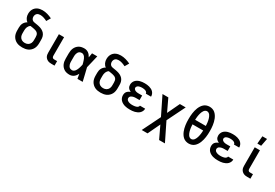

<svg xmlns="http://www.w3.org/2000/svg" viewBox="65 -1968 4870 3396"><g transform="rotate(30 2500.0 -270.5)"><path d="M300 8Q270 8 240.5 3Q211 -2 184.5 -14.5Q158 -27 136 -48Q114 -69 100 -95Q86 -121 80.5 -150.5Q75 -180 75 -210V-268Q75 -292 79.5 -315Q84 -338 95 -358.5Q106 -379 123 -396Q140 -413 161 -424Q144 -435 131.5 -450.5Q119 -466 110.5 -484.5Q102 -503 98.5 -522.5Q95 -542 95 -562Q95 -587 100.5 -611.5Q106 -636 118 -657.5Q130 -679 148.5 -696Q167 -713 189.5 -723.5Q212 -734 237 -738.5Q262 -743 287 -743Q338 -743 388 -729Q438 -715 484 -692L436 -610Q403 -627 367 -639Q331 -651 294 -651Q276 -651 258 -646Q240 -641 227 -629Q214 -617 207.5 -599.5Q201 -582 201 -564Q201 -546 207.5 -529Q214 -512 227.5 -500.5Q241 -489 259 -485Q277 -481 294.5 -478.5Q312 -476 329 -473Q346 -470 363.5 -466Q381 -462 398 -456.5Q415 -451 430.5 -443Q446 -435 460.5 -424.5Q475 -414 486.5 -400.5Q498 -387 506 -371Q514 -355 518.5 -338Q523 -321 524 -303.5Q525 -286 525 -268V-210Q525 -180 519.5 -150.5Q514 -121 500 -95Q486 -69 464 -48Q442 -27 415.5 -14.5Q389 -2 359.5 3Q330 8 300 8ZM300 -84Q316 -84 332.5 -87.5Q349 -91 363 -99Q377 -107 388 -119Q399 -131 406 -146Q413 -161 415.5 -177.5Q418 -194 418 -210V-268Q418 -289 413.5 -309.5Q409 -330 395 -345.5Q381 -361 361.5 -369Q342 -377 321.5 -381.5Q301 -386 280.5 -389Q260 -392 240 -395Q224 -386 212.5 -371.5Q201 -357 194 -340Q187 -323 184.5 -304.5Q182 -286 182 -268V-210Q182 -194 184.5 -177.5Q187 -161 194 -146Q201 -131 212 -119Q223 -107 237 -99Q251 -91 267.5 -87.5Q284 -84 300 -84Z M958 0H894Q874 0 854.5 -3Q835 -6 817.5 -14.5Q800 -23 785.5 -36.5Q771 -50 762 -67.5Q753 -85 750 -104Q747 -123 747 -143V-520H853V-143Q853 -134 855 -124.5Q857 -115 862 -107.5Q867 -100 875.5 -96Q884 -92 894 -92H958Z M1265 8Q1237 8 1209.5 2.5Q1182 -3 1158 -17.5Q1134 -32 1115.5 -53.5Q1097 -75 1086 -101Q1075 -127 1071 -154.5Q1067 -182 1067 -210V-310Q1067 -338 1071 -365.5Q1075 -393 1086 -419Q1097 -445 1115.5 -466.5Q1134 -488 1158 -502.5Q1182 -517 1209.5 -522.5Q1237 -528 1265 -528Q1288 -528 1310.5 -521Q1333 -514 1351.5 -500.5Q1370 -487 1384 -468.5Q1398 -450 1409 -430Q1413 -453 1417 -475.5Q1421 -498 1424 -520H1531Q1515 -456 1501 -391.5Q1487 -327 1470 -263Q1487 -198 1502 -132Q1517 -66 1533 0H1426Q1422 -23 1418 -46.5Q1414 -70 1410 -94Q1399 -73 1385 -54.5Q1371 -36 1352.5 -21.5Q1334 -7 1311.5 0.5Q1289 8 1265 8ZM1265 -84Q1284 -84 1300.5 -95Q1317 -106 1328 -121.5Q1339 -137 1346.5 -154.5Q1354 -172 1360 -190Q1366 -208 1370.5 -226.5Q1375 -245 1379 -263Q1375 -281 1370 -299Q1365 -317 1359 -334.5Q1353 -352 1346 -369Q1339 -386 1327.5 -401Q1316 -416 1300 -426Q1284 -436 1265 -436Q1251 -436 1236.5 -431.5Q1222 -427 1211 -417.5Q1200 -408 1193 -395Q1186 -382 1181.5 -368Q1177 -354 1175.5 -339.5Q1174 -325 1174 -310V-210Q1174 -195 1175.5 -180.5Q1177 -166 1181.5 -152Q1186 -138 1193 -125Q1200 -112 1211 -102.5Q1222 -93 1236.5 -88.5Q1251 -84 1265 -84Z M1900 8Q1870 8 1840.5 3Q1811 -2 1784.5 -14.5Q1758 -27 1736 -48Q1714 -69 1700 -95Q1686 -121 1680.5 -150.5Q1675 -180 1675 -210V-268Q1675 -292 1679.5 -315Q1684 -338 1695 -358.5Q1706 -379 1723 -396Q1740 -413 1761 -424Q1744 -435 1731.5 -450.5Q1719 -466 1710.5 -484.5Q1702 -503 1698.5 -522.5Q1695 -542 1695 -562Q1695 -587 1700.5 -611.5Q1706 -636 1718 -657.5Q1730 -679 1748.5 -696Q1767 -713 1789.5 -723.5Q1812 -734 1837 -738.5Q1862 -743 1887 -743Q1938 -743 1988 -729Q2038 -715 2084 -692L2036 -610Q2003 -627 1967 -639Q1931 -651 1894 -651Q1876 -651 1858 -646Q1840 -641 1827 -629Q1814 -617 1807.5 -599.5Q1801 -582 1801 -564Q1801 -546 1807.5 -529Q1814 -512 1827.5 -500.5Q1841 -489 1859 -485Q1877 -481 1894.5 -478.5Q1912 -476 1929 -473Q1946 -470 1963.5 -466Q1981 -462 1998 -456.5Q2015 -451 2030.5 -443Q2046 -435 2060.5 -424.5Q2075 -414 2086.5 -400.5Q2098 -387 2106 -371Q2114 -355 2118.5 -338Q2123 -321 2124 -303.5Q2125 -286 2125 -268V-210Q2125 -180 2119.5 -150.5Q2114 -121 2100 -95Q2086 -69 2064 -48Q2042 -27 2015.5 -14.5Q1989 -2 1959.5 3Q1930 8 1900 8ZM1900 -84Q1916 -84 1932.5 -87.5Q1949 -91 1963 -99Q1977 -107 1988 -119Q1999 -131 2006 -146Q2013 -161 2015.5 -177.5Q2018 -194 2018 -210V-268Q2018 -289 2013.5 -309.5Q2009 -330 1995 -345.5Q1981 -361 1961.5 -369Q1942 -377 1921.5 -381.5Q1901 -386 1880.5 -389Q1860 -392 1840 -395Q1824 -386 1812.5 -371.5Q1801 -357 1794 -340Q1787 -323 1784.5 -304.5Q1782 -286 1782 -268V-210Q1782 -194 1784.5 -177.5Q1787 -161 1794 -146Q1801 -131 1812 -119Q1823 -107 1837 -99Q1851 -91 1867.5 -87.5Q1884 -84 1900 -84Z M2497 8Q2471 8 2444.5 5.5Q2418 3 2393 -4.5Q2368 -12 2344.5 -25Q2321 -38 2303 -57.5Q2285 -77 2276 -102Q2267 -127 2267 -154Q2267 -174 2272.5 -193.5Q2278 -213 2291 -228Q2304 -243 2321 -253.5Q2338 -264 2357 -272Q2341 -279 2327 -288.5Q2313 -298 2302.5 -312Q2292 -326 2287.5 -342.5Q2283 -359 2283 -377Q2283 -401 2291.5 -424.5Q2300 -448 2316.5 -466.5Q2333 -485 2354.5 -497Q2376 -509 2399.5 -516Q2423 -523 2447.5 -525.5Q2472 -528 2497 -528Q2521 -528 2545 -525.5Q2569 -523 2592 -516.5Q2615 -510 2637 -499Q2659 -488 2675.5 -470.5Q2692 -453 2701.5 -430.5Q2711 -408 2711 -384V-378H2604V-380Q2604 -391 2598 -400.5Q2592 -410 2582.5 -416.5Q2573 -423 2562.5 -426.5Q2552 -430 2541 -432Q2530 -434 2519 -435Q2508 -436 2497 -436Q2486 -436 2474.5 -435Q2463 -434 2452 -431.5Q2441 -429 2430 -425Q2419 -421 2410 -414Q2401 -407 2395.5 -397Q2390 -387 2390 -375Q2390 -364 2396 -353.5Q2402 -343 2411.5 -336.5Q2421 -330 2432 -326Q2443 -322 2454 -320Q2465 -318 2476.5 -317.5Q2488 -317 2500 -317H2565V-224H2500Q2487 -224 2473.5 -223.5Q2460 -223 2447 -220Q2434 -217 2421.5 -212.5Q2409 -208 2398 -200.5Q2387 -193 2380.5 -181Q2374 -169 2374 -155Q2374 -142 2380 -130Q2386 -118 2396.5 -110Q2407 -102 2419.5 -97Q2432 -92 2445 -89Q2458 -86 2471 -85Q2484 -84 2497 -84Q2509 -84 2521.5 -85Q2534 -86 2546.5 -88Q2559 -90 2571 -93.5Q2583 -97 2593.5 -103Q2604 -109 2612 -119Q2620 -129 2620 -142H2727V-138Q2727 -113 2716 -89.5Q2705 -66 2686.5 -48.5Q2668 -31 2645 -20Q2622 -9 2597.5 -2.5Q2573 4 2547.5 6Q2522 8 2497 8Z M2982 215H2863L3044 -152L2863 -520H2982L3100 -271L3218 -520H3337L3156 -153L3337 215H3218L3100 -34Z M3700 8Q3670 8 3640.5 -1.5Q3611 -11 3588 -31Q3565 -51 3548.5 -76.5Q3532 -102 3520.5 -130Q3509 -158 3502 -187.5Q3495 -217 3490.5 -247Q3486 -277 3484.5 -307Q3483 -337 3483 -368Q3483 -398 3484.5 -428Q3486 -458 3490.5 -488Q3495 -518 3502 -547.5Q3509 -577 3520.5 -605Q3532 -633 3548.5 -658.5Q3565 -684 3588 -704Q3611 -724 3640.5 -733.5Q3670 -743 3700 -743Q3730 -743 3759.5 -733.5Q3789 -724 3812 -704Q3835 -684 3851.5 -658.5Q3868 -633 3879.5 -605Q3891 -577 3898 -547.5Q3905 -518 3909.5 -488Q3914 -458 3915.5 -428Q3917 -398 3917 -368Q3917 -337 3915.5 -307Q3914 -277 3909.5 -247Q3905 -217 3898 -187.5Q3891 -158 3879.5 -130Q3868 -102 3851.5 -76.5Q3835 -51 3812 -31Q3789 -11 3759.5 -1.5Q3730 8 3700 8ZM3809 -414Q3808 -431 3807 -449Q3806 -467 3803.5 -484.5Q3801 -502 3797.5 -519.5Q3794 -537 3789 -553.5Q3784 -570 3777 -586.5Q3770 -603 3759.5 -617.5Q3749 -632 3733.5 -641.5Q3718 -651 3700 -651Q3682 -651 3666.5 -641.5Q3651 -632 3640.5 -617.5Q3630 -603 3623 -586.5Q3616 -570 3611 -553.5Q3606 -537 3602.5 -519.5Q3599 -502 3596.5 -484.5Q3594 -467 3593 -449Q3592 -431 3591 -414ZM3700 -84Q3718 -84 3733.5 -93.5Q3749 -103 3759.5 -117.5Q3770 -132 3777 -148.5Q3784 -165 3789 -181.5Q3794 -198 3797.5 -215.5Q3801 -233 3803.5 -250.5Q3806 -268 3807 -286Q3808 -304 3809 -321H3591Q3592 -304 3593 -286Q3594 -268 3596.5 -250.5Q3599 -233 3602.5 -215.5Q3606 -198 3611 -181.5Q3616 -165 3623 -148.5Q3630 -132 3640.5 -117.5Q3651 -103 3666.5 -93.5Q3682 -84 3700 -84Z M4297 8Q4271 8 4244.5 5.5Q4218 3 4193 -4.5Q4168 -12 4144.5 -25Q4121 -38 4103 -57.5Q4085 -77 4076 -102Q4067 -127 4067 -154Q4067 -174 4072.5 -193.5Q4078 -213 4091 -228Q4104 -243 4121 -253.5Q4138 -264 4157 -272Q4141 -279 4127 -288.5Q4113 -298 4102.5 -312Q4092 -326 4087.5 -342.5Q4083 -359 4083 -377Q4083 -401 4091.5 -424.5Q4100 -448 4116.5 -466.5Q4133 -485 4154.5 -497Q4176 -509 4199.5 -516Q4223 -523 4247.5 -525.5Q4272 -528 4297 -528Q4321 -528 4345 -525.5Q4369 -523 4392 -516.5Q4415 -510 4437 -499Q4459 -488 4475.5 -470.5Q4492 -453 4501.5 -430.5Q4511 -408 4511 -384V-378H4404V-380Q4404 -391 4398 -400.5Q4392 -410 4382.5 -416.5Q4373 -423 4362.5 -426.5Q4352 -430 4341 -432Q4330 -434 4319 -435Q4308 -436 4297 -436Q4286 -436 4274.5 -435Q4263 -434 4252 -431.5Q4241 -429 4230 -425Q4219 -421 4210 -414Q4201 -407 4195.5 -397Q4190 -387 4190 -375Q4190 -364 4196 -353.5Q4202 -343 4211.5 -336.5Q4221 -330 4232 -326Q4243 -322 4254 -320Q4265 -318 4276.5 -317.5Q4288 -317 4300 -317H4365V-224H4300Q4287 -224 4273.5 -223.5Q4260 -223 4247 -220Q4234 -217 4221.5 -212.5Q4209 -208 4198 -200.5Q4187 -193 4180.5 -181Q4174 -169 4174 -155Q4174 -142 4180 -130Q4186 -118 4196.5 -110Q4207 -102 4219.5 -97Q4232 -92 4245 -89Q4258 -86 4271 -85Q4284 -84 4297 -84Q4309 -84 4321.5 -85Q4334 -86 4346.5 -88Q4359 -90 4371 -93.5Q4383 -97 4393.5 -103Q4404 -109 4412 -119Q4420 -129 4420 -142H4527V-138Q4527 -113 4516 -89.5Q4505 -66 4486.5 -48.5Q4468 -31 4445 -20Q4422 -9 4397.5 -2.5Q4373 4 4347.5 6Q4322 8 4297 8Z M4958 0H4894Q4874 0 4854.5 -3Q4835 -6 4817.5 -14.5Q4800 -23 4785.5 -36.5Q4771 -50 4762 -67.5Q4753 -85 4750 -104Q4747 -123 4747 -143V-520H4853V-143Q4853 -134 4855 -124.5Q4857 -115 4862 -107.5Q4867 -100 4875.5 -96Q4884 -92 4894 -92H4958ZM4754 -600 4767 -756H4862L4832 -600Z"/></g></svg>

Font: Iosevka Aile Semibold
Style: Regular
Weight: 600
Designer: Belleve Invis
Foundry: Belleve Invis
Version: Version 31.1.0; ttfautohint (v1.8.4)